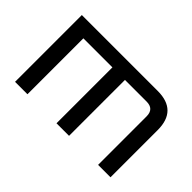

<svg xmlns="http://www.w3.org/2000/svg" viewBox="-81 -791 1061 1061"><g transform="rotate(45 449.0 -261.0)"><path d="M78 0V-522H671Q824 -522 824 -369V0H727V-379Q727 -437 669 -437H500V0H402V-437H175V0Z"/></g></svg>

Font: Oxanium ExtraLight Medium
Style: Regular
Weight: 500
Version: Version 2.000